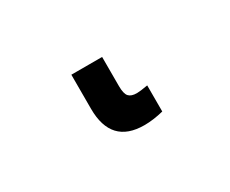

<svg xmlns="http://www.w3.org/2000/svg" viewBox="-42 -39 416 348"><g transform="rotate(-30 166.5 135.0)"><path d="M181.6 123Q181.6 139.2 186.8 144.8Q191.9 150.4 203.6 150.4Q210.4 150.4 226.6 147.5V202.1Q205.1 207.5 186.5 207.5Q117.2 207.5 117.2 133.3V62H181.6Z"/></g></svg>

Font: Arial
Style: Regular
Weight: 400
Designer: Steve Matteson
Foundry: Ascender Corporation
Version: Version 2.00.3